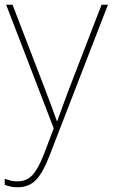

<svg xmlns="http://www.w3.org/2000/svg" viewBox="-26 -548 476 811"><path d="M0 -528H27L164 -172Q182 -124 194.5 -91Q207 -58 214 -37H216Q224 -59 235.5 -91Q247 -123 264 -168L403 -528H430L181 115Q156 180 126.5 211.5Q97 243 48 243Q21 243 -6 233V207Q8 212 20 215Q32 218 48 218Q86 218 110.5 192Q135 166 160 102L201 -6Z"/></svg>

Font: Noto Sans Thin
Style: Regular
Weight: 100
Designer: Monotype Design Team
Foundry: Monotype Imaging Inc.
Version: Version 2.007